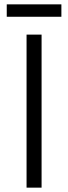

<svg xmlns="http://www.w3.org/2000/svg" viewBox="-20 -862 314 882"><path d="M171 -703V0H102V-703ZM262 -842V-785H11V-842Z"/></svg>

Font: Museo Sans Light
Style: Regular
Weight: 300
Designer: Jos Buivenga
Foundry: Jos Buivenga & Rosetta Type Foundry (extension, remastering)
Version: Version 3.600;PS 1.000;hotconv 1.0.88;makeotf.lib2.5.647800;